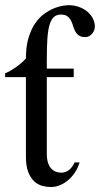

<svg xmlns="http://www.w3.org/2000/svg" viewBox="-22 -715 390 749"><path d="M348.1 -610.8Q348.1 -604.5 345.5 -597.4Q342.8 -590.3 337.9 -584.2Q333 -578.1 326.2 -574.2Q319.3 -570.3 311 -570.3Q294.4 -570.3 285.4 -576.9Q276.4 -583.5 271.2 -593.3Q266.1 -603 262.9 -614.3Q259.8 -625.5 254.6 -635.3Q249.5 -645 240.7 -651.6Q231.9 -658.2 215.8 -658.2Q198.2 -658.2 187.5 -647.9Q176.8 -637.7 170.7 -616Q164.6 -594.2 162.6 -560.5Q160.6 -526.9 160.6 -479.5V-447.3H265.6V-414.1H160.6V-115.7Q160.6 -93.8 165.5 -79.6Q170.4 -65.4 178.2 -57.1Q186 -48.8 195.6 -45.4Q205.1 -42 214.8 -41.5Q232.9 -40.5 246.8 -51.5Q260.7 -62.5 269 -81.5H288.6Q280.8 -56.6 267.8 -38.6Q254.9 -20.5 239.7 -8.8Q224.6 2.9 208.3 8.8Q191.9 14.6 177.2 14.6Q161.1 14.6 143.8 10.3Q126.5 5.9 112.1 -7.1Q97.7 -20 88.4 -43.2Q79.1 -66.4 79.1 -104V-414.1H-2V-429.2Q6.3 -432.1 17.1 -438.2Q27.8 -444.3 39.1 -452.1Q50.3 -460 60.8 -469Q71.3 -478 79.1 -486.8Q79.1 -534.2 89.4 -567.9Q99.6 -601.6 115.7 -624.8Q131.8 -647.9 151.4 -661.6Q170.9 -675.3 189.5 -682.9Q208 -690.4 223.4 -692.6Q238.8 -694.8 246.1 -694.8Q267.6 -694.8 286.1 -688Q304.7 -681.2 318.6 -669.7Q332.5 -658.2 340.3 -642.8Q348.1 -627.4 348.1 -610.8Z"/></svg>

Font: Doulos SIL Compact
Style: Regular
Weight: 400
Designer: Walt Agee, Victor Gaultney, Peter Martin, Debbi Hosken
Foundry: SIL International
Version: Version 4.110; 2011; Maintenance release ; LnSpcTght